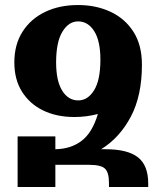

<svg xmlns="http://www.w3.org/2000/svg" viewBox="-20 -743 637 763"><path d="M50 0V-201H200V-150Q262 -151 304.5 -183.5Q347 -216 369 -290Q324 -278 276 -278Q205 -278 151.5 -304Q98 -330 67.5 -378.5Q37 -427 37 -495Q37 -566 69.5 -617Q102 -668 159 -695.5Q216 -723 290 -723Q362 -723 419.5 -696Q477 -669 510.5 -616.5Q544 -564 544 -486Q544 -485 544 -485Q544 -363 500 -279.5Q456 -196 382 -150H399Q487 -150 528 -118Q569 -86 569 -14V0H413V-17Q413 -58 397 -73Q381 -88 334 -88H200V0ZM291 -344Q329 -344 354 -384.5Q379 -425 379 -506Q379 -580 354.5 -619Q330 -658 290 -658Q253 -658 228 -617Q203 -576 203 -495Q203 -422 227 -383Q251 -344 291 -344Z"/></svg>

Font: Noto Serif Armenian Condensed ExtraBold
Style: Regular
Weight: 800
Width: 3
Designer: Monotype Design Team
Foundry: Monotype Imaging Inc.
Version: Version 2.008; ttfautohint (v1.8.4.7-5d5b)